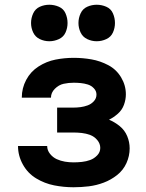

<svg xmlns="http://www.w3.org/2000/svg" viewBox="-20 -782 616 810"><path d="M290 8Q323 8 355 4Q387 0 417.5 -11.5Q448 -23 474 -43.5Q500 -64 513.5 -94Q527 -124 527 -156Q527 -183 516.5 -208Q506 -233 485 -250Q464 -267 440 -277Q460 -287 477.5 -302.5Q495 -318 503 -340Q511 -362 511 -384Q511 -422 491 -455.5Q471 -489 437 -507Q403 -525 366 -531.5Q329 -538 291 -538Q252 -538 214 -530.5Q176 -523 142.5 -501.5Q109 -480 90.5 -445Q72 -410 72 -371V-370H195Q195 -391 211.5 -407.5Q228 -424 248.5 -428.5Q269 -433 291 -433Q306 -433 321 -431.5Q336 -430 350.5 -425.5Q365 -421 376 -409.5Q387 -398 387 -383Q387 -367 376 -355Q365 -343 350 -337.5Q335 -332 319.5 -330Q304 -328 288 -328H221V-223H288Q307 -223 325 -221Q343 -219 360.5 -212.5Q378 -206 390.5 -191Q403 -176 403 -158Q403 -158 403 -158Q403 -158 403 -158Q403 -140 390 -126.5Q377 -113 360.5 -107Q344 -101 326 -99Q308 -97 290 -97Q272 -97 254 -100Q236 -103 219.5 -110.5Q203 -118 191 -133Q179 -148 179 -166H56Q56 -125 76.5 -88Q97 -51 132.5 -29.5Q168 -8 208.5 0Q249 8 290 8ZM388 -608Q409 -608 428.5 -617Q448 -626 456.5 -645Q465 -664 465 -685Q465 -706 456.5 -725.5Q448 -745 428.5 -753.5Q409 -762 388 -762Q367 -762 348 -753.5Q329 -745 320 -725.5Q311 -706 311 -685Q311 -664 320 -645Q329 -626 348 -617Q367 -608 388 -608ZM188 -608Q209 -608 228.5 -617Q248 -626 256.5 -645Q265 -664 265 -685Q265 -706 256.5 -725.5Q248 -745 228.5 -753.5Q209 -762 188 -762Q167 -762 148 -753.5Q129 -745 120 -725.5Q111 -706 111 -685Q111 -664 120 -645Q129 -626 148 -617Q167 -608 188 -608Z"/></svg>

Font: Iosevka Sparkle
Style: Bold
Weight: 700
Designer: Belleve Invis
Foundry: Belleve Invis
Version: Version 4.5.0; ttfautohint (v1.8.3)